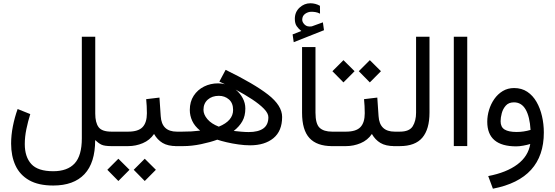

<svg xmlns="http://www.w3.org/2000/svg" viewBox="-20 -898 3411 1180"><path d="M307.1 242.2Q216.3 242.2 159.2 209.7Q102.1 177.2 75.2 119.1Q48.3 61 48.3 -15.6Q48.3 -67.4 59.1 -121.8Q69.8 -176.3 88.4 -228L166 -196.8Q151.9 -151.9 142.1 -104.5Q132.3 -57.1 132.3 -12.7Q132.3 66.4 172.6 110.4Q212.9 154.3 307.1 154.3Q394.5 154.3 438.7 106.4Q482.9 58.6 482.9 -47.9V-672.4H565.4V-199.7Q565.4 -145 585.7 -116.9Q606 -88.9 665 -88.9H679.7V0H666Q623 0 604.5 -8.5Q585.9 -17.1 564.9 -37.1Q564.9 102.5 499 172.4Q433.1 242.2 307.1 242.2Z M660.2 -88.9H767.6Q829.6 -88.9 856.2 -116.7Q882.8 -144.5 882.8 -202.1Q882.8 -225.6 881.6 -246.6Q880.4 -267.6 878.4 -288.6L960 -298.3L967.8 -184.1Q973.6 -88.9 1066.9 -88.9H1077.1V0H1065.9Q1011.7 0 979.2 -19.5Q946.8 -39.1 926.8 -74.7Q900.4 -36.1 857.4 -18.1Q814.5 0 767.6 0H660.2ZM869.6 77.6 938 145.5 869.6 214.4 801.8 145.5ZM707.5 77.6 775.9 145.5 707.5 214.4 639.6 145.5Z M1328.1 -396.5 1366.7 -468.8Q1542 -383.3 1627.9 -316.2Q1713.9 -249 1713.9 -179.2Q1713.9 -92.8 1660.4 -48.8Q1606.9 -4.9 1517.1 -4.9Q1483.4 -4.9 1445.3 -10.3Q1407.2 -15.6 1373 -23.7Q1338.9 -31.7 1315.4 -39.6Q1272.9 -23.9 1215.8 -12Q1158.7 0 1105.5 0H1057.1V-88.9H1099.1Q1131.3 -88.9 1156 -90.3Q1180.7 -91.8 1210 -95.2Q1176.3 -122.6 1161.4 -155Q1146.5 -187.5 1146.5 -222.2Q1146.5 -272.9 1170.4 -309.6Q1194.3 -346.2 1233.9 -366Q1273.4 -385.7 1320.3 -385.7Q1341.3 -385.7 1362.3 -380.4Q1345.7 -388.2 1328.1 -396.5ZM1416.5 -93.3Q1438 -90.8 1463.4 -88.6Q1488.8 -86.4 1508.3 -86.4Q1567.4 -86.4 1598.4 -108.6Q1629.4 -130.9 1629.4 -177.7Q1629.4 -201.7 1602.1 -229.7Q1574.7 -257.8 1529.1 -287.8Q1483.4 -317.9 1428.2 -347.2Q1455.1 -325.7 1471.4 -295.4Q1487.8 -265.1 1487.8 -231.4Q1487.8 -185.5 1469.5 -153.1Q1451.2 -120.6 1416.5 -93.3ZM1230.5 -223.1Q1230.5 -194.3 1254.6 -165.8Q1278.8 -137.2 1324.7 -119.6Q1412.6 -155.3 1412.6 -222.2Q1412.6 -264.6 1387 -286.9Q1361.3 -309.1 1325.2 -309.1Q1283.2 -309.1 1256.8 -285.6Q1230.5 -262.2 1230.5 -223.1Z M1832 -707.5Q1815.4 -720.2 1803.7 -736.8Q1792 -753.4 1792 -782.2Q1792 -824.2 1821 -851.1Q1850.1 -877.9 1887.2 -877.9Q1919.4 -877.9 1946.3 -862.3L1946.8 -814Q1931.6 -821.8 1918.5 -823.7Q1905.3 -825.7 1894 -825.7Q1873 -825.7 1855.2 -813Q1837.4 -800.3 1837.4 -775.9Q1837.9 -760.7 1852.8 -746.3Q1867.7 -731.9 1895 -735.8Q1896 -735.8 1897.2 -736.3Q1898.4 -736.8 1899.9 -737.3L1964.4 -760.7L1971.2 -712.4L1785.2 -638.7L1778.3 -686.5ZM1836.4 -608.9H1918.9V-205.6Q1918.9 -136.7 1944.3 -112.8Q1969.7 -88.9 2021 -88.9H2033.2V0H2021Q1927.7 0 1882.1 -49.3Q1836.4 -98.6 1836.4 -205.6Z M2252.9 -528.3 2321.3 -460.4 2252.9 -391.6 2185.1 -460.4ZM2090.8 -528.3 2159.2 -460.4 2090.8 -391.6 2022.9 -460.4ZM2013.7 -88.9H2106.4Q2168.5 -88.9 2195.1 -116.7Q2221.7 -144.5 2221.7 -202.1Q2221.7 -225.6 2220.5 -246.6Q2219.2 -267.6 2217.3 -288.6L2298.8 -298.3L2306.6 -184.1Q2312.5 -88.9 2405.8 -88.9H2416V0H2404.8Q2350.6 0 2318.1 -19.5Q2285.6 -39.1 2265.6 -74.7Q2239.3 -36.1 2196.3 -18.1Q2153.3 0 2106.4 0H2013.7Z M2396.5 -88.9H2437.5Q2496.1 -88.9 2516.6 -122.1Q2537.1 -155.3 2537.1 -205.1V-672.4H2619.6V-205.6Q2619.6 -104 2575.7 -52Q2531.7 0 2437 0H2396.5Z M2851.6 -672.4V-0.5H2769V-672.4Z M3322.3 -83.5Q3322.3 201.7 3009.3 261.7L2980.5 184.1Q3092.8 162.6 3159.7 112.5Q3226.6 62.5 3238.8 -13.2Q3220.2 -7.3 3195.8 -2.9Q3171.4 1.5 3152.8 1.5Q2974.6 1.5 2974.6 -149.9Q2974.6 -186 2985.6 -222.4Q2996.6 -258.8 3017.8 -289.3Q3039.1 -319.8 3069.8 -338.4Q3100.6 -356.9 3139.6 -356.9Q3186 -356.9 3220.5 -334Q3254.9 -311 3277.3 -272Q3299.8 -232.9 3311 -184.1Q3322.3 -135.3 3322.3 -83.5ZM3155.3 -86.9Q3198.2 -86.9 3240.7 -99.6Q3235.8 -181.6 3210.4 -225.3Q3185.1 -269 3138.7 -269Q3106.4 -269 3088.6 -249Q3070.8 -229 3063.7 -201.9Q3056.6 -174.8 3056.6 -152.8Q3056.6 -117.2 3081.1 -102.1Q3105.5 -86.9 3155.3 -86.9Z"/></svg>

Font: Vazirmatn UI FD
Style: Regular
Weight: 400
Designer: Saber Rastikerdar
Foundry: Saber Rastikerdar
Version: Version 33.003